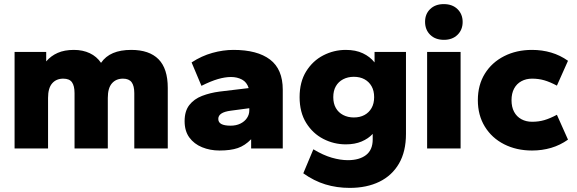

<svg xmlns="http://www.w3.org/2000/svg" viewBox="-20 -723 2811 935"><path d="M51 0V-470H205V-424Q228 -451 261 -465.5Q294 -480 340 -480Q383 -480 417 -464Q451 -448 472 -417Q494 -449 530.5 -464.5Q567 -480 619 -480Q707 -480 752 -434.5Q797 -389 797 -295V0H634V-269Q634 -305 621 -322.5Q608 -340 579 -340Q545 -340 525 -317Q505 -294 505 -246V0H343V-269Q343 -305 330.5 -322.5Q318 -340 288 -340Q254 -340 234 -317Q214 -294 214 -246V0Z M1049 10Q1003 10 964 -6Q925 -22 902 -53.5Q879 -85 879 -133Q879 -182 902 -211.5Q925 -241 964 -256Q1003 -271 1049 -277L1191 -294Q1182 -323 1158.5 -335.5Q1135 -348 1105 -348Q1076 -348 1041.5 -338Q1007 -328 961 -305L913 -419Q962 -451 1014.5 -465.5Q1067 -480 1117 -480Q1233 -480 1295 -433Q1357 -386 1357 -286V0H1203V-45Q1173 -14 1138 -2Q1103 10 1049 10ZM1103 -111Q1130 -111 1150.5 -121Q1171 -131 1182.5 -148Q1194 -165 1194 -185V-196L1104 -184Q1073 -180 1058 -170Q1043 -160 1043 -144Q1043 -127 1058 -119Q1073 -111 1103 -111Z M1683 192Q1620 192 1564.5 175Q1509 158 1457 121L1506 4Q1554 33 1596 45Q1638 57 1674 57Q1730 57 1762.5 32Q1795 7 1795 -44V-71Q1774 -48 1741 -34Q1708 -20 1664 -20Q1606 -20 1554.5 -46.5Q1503 -73 1471 -124.5Q1439 -176 1439 -250Q1439 -324 1471 -375.5Q1503 -427 1554.5 -453.5Q1606 -480 1664 -480Q1712 -480 1747 -463.5Q1782 -447 1804 -419V-470H1957V-71Q1957 15 1923 73.5Q1889 132 1827.5 162Q1766 192 1683 192ZM1703 -151Q1733 -151 1755 -163Q1777 -175 1789.5 -197Q1802 -219 1802 -250Q1802 -281 1789.5 -303Q1777 -325 1755 -337Q1733 -349 1703 -349Q1674 -349 1651 -337Q1628 -325 1615.5 -303Q1603 -281 1603 -250Q1603 -219 1615.5 -197Q1628 -175 1651 -163Q1674 -151 1703 -151Z M2060 0V-470H2223V0ZM2142 -529Q2100 -529 2075 -553.5Q2050 -578 2050 -617Q2050 -655 2075 -679Q2100 -703 2141 -703Q2183 -703 2208 -678.5Q2233 -654 2233 -616Q2233 -578 2208 -553.5Q2183 -529 2142 -529Z M2571 10Q2495 10 2435 -20.5Q2375 -51 2341 -106.5Q2307 -162 2307 -235Q2307 -309 2341 -364Q2375 -419 2435 -449.5Q2495 -480 2571 -480Q2620 -480 2664 -467Q2708 -454 2746 -427L2692 -306Q2658 -324 2630.5 -332Q2603 -340 2571 -340Q2542 -340 2519 -327.5Q2496 -315 2483.5 -291.5Q2471 -268 2471 -235Q2471 -202 2483.5 -178.5Q2496 -155 2519 -142.5Q2542 -130 2571 -130Q2603 -130 2630.5 -138Q2658 -146 2692 -164L2746 -43Q2708 -16 2664 -3Q2620 10 2571 10Z"/></svg>

Font: Gantari ExtraBold
Style: Regular
Weight: 800
Version: Version 1.000